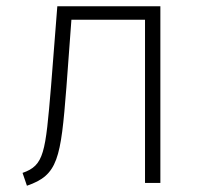

<svg xmlns="http://www.w3.org/2000/svg" viewBox="-20 -584 650 613"><path d="M163 -564 143 -309C125 -95 121 -56 52 -32L66 9C165 -25 174 -76 192 -305L208 -521H443V0H492V-564Z"/></svg>

Font: Glow Sans SC Normal Light
Style: Regular
Weight: 300
Designer: Ryoko NISHIZUKA (kana, bopomofo & ideographs); Paul D. Hunt (Latin, Greek & Cyrillic); Sandoll Communications, Soo-young
Version: Version 0.93